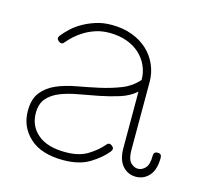

<svg xmlns="http://www.w3.org/2000/svg" viewBox="-82 -598 726 697"><g transform="rotate(15 281.0 -250.0)"><path d="M212 -20Q264 -20 296.5 -40.5Q329 -61 348 -84Q357 -96 369 -87Q381 -78 372 -66Q350 -38 311 -14Q272 10 212 10Q129 10 85.5 -30Q42 -70 42 -130Q42 -175 62.5 -200.5Q83 -226 115.5 -240Q148 -254 189.5 -261.5Q231 -269 272 -278Q313 -287 350 -301.5Q387 -316 412 -345Q412 -373 401 -397.5Q390 -422 370 -440.5Q350 -459 321 -469.5Q292 -480 256 -480Q228 -480 205 -472.5Q182 -465 163 -453.5Q144 -442 130 -429Q116 -416 107 -405Q98 -393 86 -402Q74 -411 83 -423Q94 -437 110.5 -452.5Q127 -468 149 -480.5Q171 -493 197.5 -501.5Q224 -510 256 -510Q299 -510 333.5 -497Q368 -484 392 -461.5Q416 -439 429 -409Q442 -379 442 -345V-90Q442 -56 454.5 -43Q467 -30 482 -30Q497 -30 509.5 -43Q522 -56 522 -90Q522 -105 537 -105Q552 -105 552 -90Q552 -45 532 -22.5Q512 0 482 0Q452 0 432 -22.5Q412 -45 412 -90V-301Q387 -279 352 -268Q317 -257 279.5 -249.5Q242 -242 204.5 -235.5Q167 -229 137.5 -217.5Q108 -206 90 -185.5Q72 -165 72 -130Q72 -81 108 -50.5Q144 -20 212 -20Z"/></g></svg>

Font: Nixie One
Style: Regular
Weight: 400
Designer: Jovanny Lemonad
Foundry: Jovanny Lemonad
Version: Version 1.000 2011 initial release